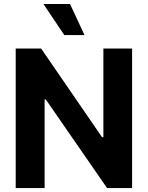

<svg xmlns="http://www.w3.org/2000/svg" viewBox="-20 -953 749 973"><path d="M649.4 0H522.5L211.9 -449.2H206.1V0H59.6V-707H188.5L497.1 -257.8H503.9V-707H649.4ZM200.2 -932.6H335L408.2 -775.4H305.7Z"/></svg>

Font: Pretendard GOV
Style: Bold
Weight: 700
Designer: Base glyphs from Inter by Rasmus Andersson; Hangeul glyphs from Noto Sans CJK(Source Han Sans) by Jang Soo-young and Kan
Foundry: Kil Hyung-jin
Version: Version 1.309